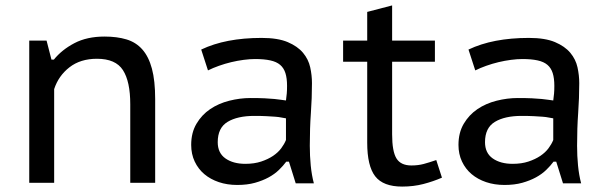

<svg xmlns="http://www.w3.org/2000/svg" viewBox="-20 -675 2250 709"><path d="M461 0V-290Q461 -374 434 -416Q407 -458 338 -458Q277 -458 236.5 -426.5Q196 -395 180 -346V0H88V-525H152L170 -455H179Q208 -491 254.5 -515.5Q301 -540 366 -540Q412 -540 447 -529.5Q482 -519 505.5 -492.5Q529 -466 541 -421.5Q553 -377 553 -309V0Z M723 -492Q813 -535 946 -535Q1006 -535 1042.5 -519.5Q1079 -504 1099 -480Q1119 -456 1125.5 -426.5Q1132 -397 1132 -368Q1132 -313 1128 -257.5Q1124 -202 1124 -137Q1124 -99 1127.5 -63.5Q1131 -28 1139 2H1072L1047 -78H1037Q1026 -63 1010 -47.5Q994 -32 972 -20Q950 -8 921.5 0Q893 8 856 8Q819 8 788 -2.5Q757 -13 734.5 -32Q712 -51 699 -78.5Q686 -106 686 -140Q686 -185 705.5 -218Q725 -251 756 -272Q787 -293 826.5 -303Q866 -313 905 -313Q936 -313 957.5 -312Q979 -311 993.5 -309.5Q1008 -308 1018 -306.5Q1028 -305 1036 -304Q1038 -319 1039 -330Q1040 -341 1040 -358Q1040 -386 1034 -405Q1028 -424 1014.5 -435.5Q1001 -447 978 -452Q955 -457 922 -457Q903 -457 880 -454Q857 -451 834 -445.5Q811 -440 788.5 -432Q766 -424 748 -415ZM1036 -238Q1028 -239 1019 -241Q1010 -243 996.5 -244Q983 -245 964.5 -246Q946 -247 919 -247Q857 -247 820.5 -225Q784 -203 784 -150Q784 -110 812.5 -90Q841 -70 886 -70Q919 -70 944.5 -78.5Q970 -87 988.5 -99.5Q1007 -112 1018.5 -127.5Q1030 -143 1036 -158Z M1247 -525H1336V-631L1428 -655V-525H1586V-447H1428V-179Q1428 -116 1444 -90Q1460 -64 1499 -64Q1524 -64 1544.5 -69.5Q1565 -75 1591 -84L1612 -19Q1580 -5 1543.5 4.5Q1507 14 1465 14Q1395 14 1365.5 -24Q1336 -62 1336 -148V-447H1247Z M1710 -492Q1800 -535 1933 -535Q1993 -535 2029.5 -519.5Q2066 -504 2086 -480Q2106 -456 2112.5 -426.5Q2119 -397 2119 -368Q2119 -313 2115 -257.5Q2111 -202 2111 -137Q2111 -99 2114.5 -63.5Q2118 -28 2126 2H2059L2034 -78H2024Q2013 -63 1997 -47.5Q1981 -32 1959 -20Q1937 -8 1908.5 0Q1880 8 1843 8Q1806 8 1775 -2.5Q1744 -13 1721.5 -32Q1699 -51 1686 -78.5Q1673 -106 1673 -140Q1673 -185 1692.5 -218Q1712 -251 1743 -272Q1774 -293 1813.5 -303Q1853 -313 1892 -313Q1923 -313 1944.5 -312Q1966 -311 1980.5 -309.5Q1995 -308 2005 -306.5Q2015 -305 2023 -304Q2025 -319 2026 -330Q2027 -341 2027 -358Q2027 -386 2021 -405Q2015 -424 2001.5 -435.5Q1988 -447 1965 -452Q1942 -457 1909 -457Q1890 -457 1867 -454Q1844 -451 1821 -445.5Q1798 -440 1775.5 -432Q1753 -424 1735 -415ZM2023 -238Q2015 -239 2006 -241Q1997 -243 1983.5 -244Q1970 -245 1951.5 -246Q1933 -247 1906 -247Q1844 -247 1807.5 -225Q1771 -203 1771 -150Q1771 -110 1799.5 -90Q1828 -70 1873 -70Q1906 -70 1931.5 -78.5Q1957 -87 1975.5 -99.5Q1994 -112 2005.5 -127.5Q2017 -143 2023 -158Z"/></svg>

Font: PT Sans Caption
Style: Regular
Weight: 400
Designer: A.Korolkova, O.Umpeleva, V.Yefimov
Foundry: ParaType Ltd
Version: Version 2.004W OFL